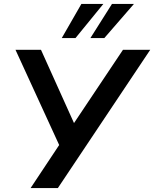

<svg xmlns="http://www.w3.org/2000/svg" viewBox="-20 -959 786 979"><path d="M136 0 292 -235 293 -195 59 -705H189L367 -310H343L607 -705H746L275 0ZM295 -765 395 -939H507L365 -765ZM441 -765 551 -939H663L512 -765Z"/></svg>

Font: Nunito Sans 12pt ExtraLight
Style: Italic
Weight: 200
Italic angle: -9°
Designer: Vernon Adams
Foundry: Vernon Adams
Version: Version 3.101;gftools[0.9.27]